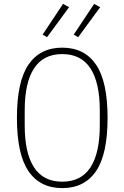

<svg xmlns="http://www.w3.org/2000/svg" viewBox="-20 -955 640 987"><path d="M300 12Q186 12 126.5 -75Q67 -162 67 -349Q67 -536 126.5 -623Q186 -710 300 -710Q414 -710 473.5 -623Q533 -536 533 -349Q533 -162 473.5 -75Q414 12 300 12ZM300 -21Q397 -21 445 -94.5Q493 -168 493 -311V-387Q493 -530 445 -603.5Q397 -677 300 -677Q203 -677 155 -603.5Q107 -530 107 -387V-311Q107 -168 155 -94.5Q203 -21 300 -21ZM222 -764 199 -777 304 -935 335 -918ZM382 -764 359 -777 464 -935 495 -918Z"/></svg>

Font: IBM Plex Mono ExtLt
Style: Regular
Weight: 200
Monospace: yes
Designer: Mike Abbink, Paul van der Laan, Pieter van Rosmalen
Foundry: Bold Monday
Version: Version 2.3